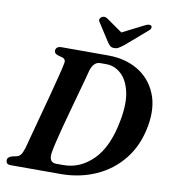

<svg xmlns="http://www.w3.org/2000/svg" viewBox="-96 -992 961 1075"><g transform="rotate(10 384.0 -454.5)"><path d="M10.5 -23Q10.5 -42 36 -49.5L63 -55.5Q76 -59 84.8 -70Q93.5 -81 103 -111.5Q111 -141.5 125 -194.2Q139 -247 156 -309.5Q173 -372 189 -432.8Q205 -493.5 217 -541.2Q229 -589 233 -610.5Q240 -638 217 -644.5L192 -651.5Q170.5 -658.5 170.5 -673.5Q170.5 -700 205.5 -700H468Q566 -700 638 -657Q710 -614 743 -535Q776 -456 756.5 -348.5Q736 -236.5 674 -158.8Q612 -81 520.5 -40.5Q429 0 320.5 0H39Q22.5 0 16.5 -6.5Q10.5 -13 10.5 -23ZM328.5 -52Q423.5 -52 497 -125.8Q570.5 -199.5 598.5 -350.5Q618 -451.5 602.8 -517.8Q587.5 -584 550.2 -617Q513 -650 467 -650H432.5Q395 -650 379 -598.5Q374.5 -579.5 364.2 -542.5Q354 -505.5 341 -458.2Q328 -411 313.8 -359.8Q299.5 -308.5 286.8 -260Q274 -211.5 264.8 -172.5Q255.5 -133.5 252 -111.5Q242 -52 287.5 -52ZM546.5 -772Q531.5 -760.5 520 -753.5Q508.5 -746.5 494 -746.5Q479 -746.5 471.2 -753.5Q463.5 -760.5 455 -772L388.5 -875.5Q382 -884.5 385 -892.5Q388 -900.5 394.5 -904.5Q410.5 -915 429 -902L518.5 -839.5L642 -902Q667.5 -915 678 -904.5Q681.5 -900.5 679.8 -892.5Q678 -884.5 666.5 -875.5Z"/></g></svg>

Font: Fraunces 9pt S000 SemiBold
Style: Italic
Weight: 600
Italic angle: -16°
Version: Version 1.000; ttfautohint (v1.8.3)